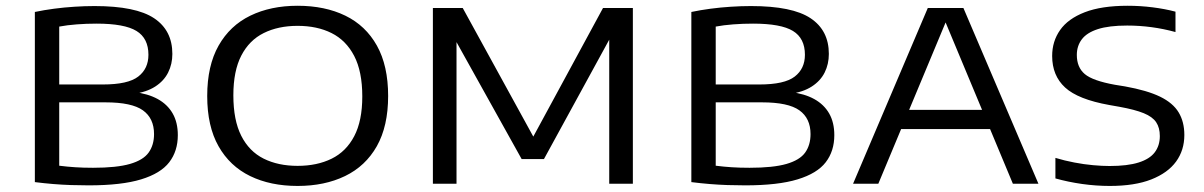

<svg xmlns="http://www.w3.org/2000/svg" viewBox="-20 -622 4076 650"><path d="M280 5.5Q250 5.5 220.2 4.5Q190.5 3.5 160 1Q129.5 -1.5 98 -5.5V-581.5Q129 -588 163 -592.5Q197 -597 231.8 -599.2Q266.5 -601.5 300 -601.5Q440 -601.5 501.8 -560.2Q563.5 -519 563.5 -439.5Q563.5 -405 549.2 -376.5Q535 -348 505.5 -329Q476 -310 431 -304L433 -310.5Q480.5 -305 513.8 -286.8Q547 -268.5 564.5 -238Q582 -207.5 582 -164.5Q582 -110.5 553 -72.8Q524 -35 457.8 -14.8Q391.5 5.5 280 5.5ZM295 -54Q375 -54 420 -67Q465 -80 483.2 -105.5Q501.5 -131 501.5 -168Q501.5 -221.5 463.8 -248.5Q426 -275.5 337.5 -275.5H168.5V-336H328Q413.5 -336 448 -362.8Q482.5 -389.5 482.5 -436.5Q482.5 -492.5 442 -517.2Q401.5 -542 307 -542Q272.5 -542 239.8 -539.5Q207 -537 180.5 -532V-61Q208 -57.5 234.8 -55.8Q261.5 -54 295 -54Z M987.5 7.5Q895.5 7.5 826.8 -26Q758 -59.5 719.8 -127Q681.5 -194.5 681.5 -297Q681.5 -399.5 720 -467.5Q758.5 -535.5 827.5 -569Q896.5 -602.5 987.5 -602.5Q1080 -602.5 1149 -569Q1218 -535.5 1256 -467.5Q1294 -399.5 1294 -297Q1294 -195 1255.8 -127.2Q1217.5 -59.5 1148.2 -26Q1079 7.5 987.5 7.5ZM987.5 -60.5Q1053.5 -60.5 1102.8 -84.8Q1152 -109 1179.2 -161Q1206.5 -213 1206.5 -295.5Q1206.5 -380 1179 -432.8Q1151.5 -485.5 1102.5 -510Q1053.5 -534.5 987.5 -534.5Q922 -534.5 873 -510.2Q824 -486 797 -434Q770 -382 770 -299.5Q770 -215 796.8 -162.2Q823.5 -109.5 872.5 -85Q921.5 -60.5 987.5 -60.5Z M1445.5 0V-595H1546.5L1794 -144H1777L2021.5 -595H2122.5V0H2042.5V-527H2064L1821.5 -83.5H1746L1499 -527H1525.5V0Z M2502.5 5.5Q2472.5 5.5 2442.8 4.5Q2413 3.5 2382.5 1Q2352 -1.5 2320.5 -5.5V-581.5Q2351.5 -588 2385.5 -592.5Q2419.5 -597 2454.2 -599.2Q2489 -601.5 2522.5 -601.5Q2662.5 -601.5 2724.2 -560.2Q2786 -519 2786 -439.5Q2786 -405 2771.8 -376.5Q2757.5 -348 2728 -329Q2698.5 -310 2653.5 -304L2655.5 -310.5Q2703 -305 2736.2 -286.8Q2769.5 -268.5 2787 -238Q2804.5 -207.5 2804.5 -164.5Q2804.5 -110.5 2775.5 -72.8Q2746.5 -35 2680.2 -14.8Q2614 5.5 2502.5 5.5ZM2517.5 -54Q2597.5 -54 2642.5 -67Q2687.5 -80 2705.8 -105.5Q2724 -131 2724 -168Q2724 -221.5 2686.2 -248.5Q2648.5 -275.5 2560 -275.5H2391V-336H2550.5Q2636 -336 2670.5 -362.8Q2705 -389.5 2705 -436.5Q2705 -492.5 2664.5 -517.2Q2624 -542 2529.5 -542Q2495 -542 2462.2 -539.5Q2429.5 -537 2403 -532V-61Q2430.5 -57.5 2457.2 -55.8Q2484 -54 2517.5 -54Z M2868 0 3121 -595H3241.5L3495.5 0H3409L3175 -561H3187.5L2953.5 0ZM3013.5 -185 3035 -250H3328L3348.5 -185Z M3737 7.5Q3690.5 7.5 3643 0.8Q3595.5 -6 3553 -18V-87.5Q3584.5 -78 3617.2 -71.8Q3650 -65.5 3680.5 -62.8Q3711 -60 3736.5 -60Q3797 -60 3834.5 -71.8Q3872 -83.5 3889.2 -106.2Q3906.5 -129 3906.5 -161.5Q3906.5 -189.5 3894.2 -208Q3882 -226.5 3852 -238.8Q3822 -251 3769.5 -260.5L3735.5 -266.5Q3629.5 -285.5 3585.8 -325.8Q3542 -366 3542 -432.5Q3542 -482 3568.8 -520.2Q3595.5 -558.5 3652.2 -580.5Q3709 -602.5 3797.5 -602.5Q3840.5 -602.5 3882 -597.2Q3923.5 -592 3959.5 -582.5V-513.5Q3919.5 -524.5 3878.5 -530Q3837.5 -535.5 3796 -535.5Q3734.5 -535.5 3697 -523.5Q3659.5 -511.5 3642.5 -489Q3625.5 -466.5 3625.5 -436Q3625.5 -394 3652.5 -371.2Q3679.5 -348.5 3754.5 -335L3788.5 -329.5Q3863.5 -316 3907.2 -294.8Q3951 -273.5 3970.2 -241.5Q3989.5 -209.5 3989.5 -165Q3989.5 -113.5 3961.5 -75Q3933.5 -36.5 3877.5 -14.5Q3821.5 7.5 3737 7.5Z"/></svg>

Font: Encode Sans SC Expanded
Style: Regular
Weight: 400
Width: 7
Designer: Multiple Designers
Foundry: Impallari Type
Version: Version 3.002